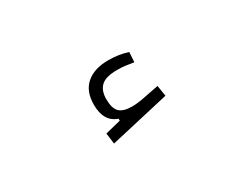

<svg xmlns="http://www.w3.org/2000/svg" viewBox="-40 -928 665 526"><g transform="rotate(-30 293.0 -665.0)"><path d="M210 -562.5 205.6 -596.7 254.9 -608.9V-615.2Q215.3 -628.4 215.3 -682.1Q215.3 -724.6 240.5 -746.3Q265.6 -768.1 310.5 -768.1Q343.3 -768.1 371.6 -758.8L369.6 -727.5Q356.9 -729.5 345.2 -731.2Q333.5 -732.9 317.9 -732.9Q281.7 -732.9 267.1 -719Q252.4 -705.1 252.4 -678.7Q252.4 -648.9 264.4 -637.2Q276.4 -625.5 304.7 -625.5Q321.8 -625.5 345.2 -630.4Q368.7 -635.3 392.1 -639.6L397.5 -605.5Z"/></g></svg>

Font: Cascadia Code ExtraLight
Style: Regular
Weight: 200
Monospace: yes
Designer: Aaron Bell
Foundry: Saja Typeworks
Version: Version 2407.024; ttfautohint (v1.8.4)